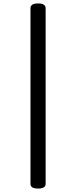

<svg xmlns="http://www.w3.org/2000/svg" viewBox="-20 -1018 441 1115"><path d="M201 77Q157 77 157 50V-970Q157 -998 201 -998Q245 -998 245 -970V50Q245 77 201 77Z"/></svg>

Font: Playwrite DE Grund
Style: Regular
Weight: 400
Designer: Veronika Burian, José Scaglione
Foundry: TypeTogether
Version: Version 1.002